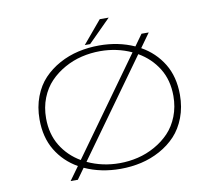

<svg xmlns="http://www.w3.org/2000/svg" viewBox="-92 -962 1234 1099"><g transform="rotate(-10 525.0 -412.0)"><path d="M446 -722.5 556 -853.5H608L477 -722.5ZM526 11Q411.5 11 317.5 -32L273 30H231L287 -47.5Q208 -92.5 162.5 -168Q117 -243.5 117 -348Q117 -420 140 -480Q163 -540 202 -581Q241 -622 293.5 -650.8Q346 -679.5 404.8 -692.8Q463.5 -706 526 -706Q637.5 -706 730 -664.5L777 -730H819L761 -649Q840.5 -604.5 886.8 -528.8Q933 -453 933 -348Q933 -276 910 -215.8Q887 -155.5 848.2 -114.2Q809.5 -73 757 -44.2Q704.5 -15.5 646.2 -2.2Q588 11 526 11ZM155 -348Q155 -256.5 196.5 -188.2Q238 -120 309 -78.5L708 -634Q623 -673 526 -673Q471 -673 418.2 -660.5Q365.5 -648 317.8 -621.2Q270 -594.5 233.8 -556.8Q197.5 -519 176.2 -465.2Q155 -411.5 155 -348ZM526 -22Q580.5 -22 632.8 -34.5Q685 -47 732.8 -73.8Q780.5 -100.5 816.5 -138.2Q852.5 -176 873.8 -230.2Q895 -284.5 895 -348Q895 -440 852.8 -508.2Q810.5 -576.5 738.5 -618L339.5 -62.5Q426 -22 526 -22Z"/></g></svg>

Font: League Mono Extended Thin
Style: Regular
Weight: 100
Width: 9
Designer: Tyler Finck
Foundry: The League of Moveable Type / Tyler Finck
Version: Version 2.210